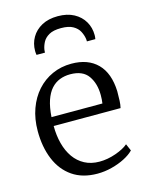

<svg xmlns="http://www.w3.org/2000/svg" viewBox="-124 -900 757 987"><g transform="rotate(-15 254.5 -406.5)"><path d="M270.5 11Q191.5 11 137.8 -26Q84 -63 56.8 -128.8Q29.5 -194.5 29.5 -280Q29.5 -344.5 48.8 -397.8Q68 -451 102.5 -489.5Q137 -528 183.8 -549Q230.5 -570 285.5 -570Q374 -570 424 -519.5Q474 -469 477.5 -372Q477.5 -343.5 476.5 -322Q475.5 -300.5 471.5 -284H115.5Q115.5 -233.5 127 -190Q138.5 -146.5 161.2 -114.2Q184 -82 218 -64Q252 -46 296.5 -46Q339.5 -46 383.5 -61.5Q427.5 -77 450.5 -97L466.5 -60Q447.5 -40.5 416.2 -24.5Q385 -8.5 347 1.2Q309 11 270.5 11ZM116.5 -331H387.5Q389 -339 389.8 -352.5Q390.5 -366 390.5 -375Q390.5 -436.5 361.5 -477.8Q332.5 -519 265.5 -519Q235.5 -519 209.8 -509Q184 -499 164.2 -477Q144.5 -455 132.2 -419Q120 -383 116.5 -331ZM281.5 -824Q331.5 -824 367 -804.8Q402.5 -785.5 421.2 -753.2Q440 -721 440 -681Q440 -676.5 439.5 -671Q439 -665.5 438 -660H393Q393 -662.5 393 -666.5Q393 -670.5 392 -675.5Q389 -694.5 378.8 -714.2Q368.5 -734 345.5 -747.2Q322.5 -760.5 281.5 -760.5Q240.5 -760.5 217.5 -747.2Q194.5 -734 184.2 -714.2Q174 -694.5 171 -675.5Q170.5 -670.5 170.2 -666.5Q170 -662.5 170 -660H125Q124 -665.5 123.5 -671Q123 -676.5 123 -681Q123 -721 141.8 -753.2Q160.5 -785.5 196 -804.8Q231.5 -824 281.5 -824Z"/></g></svg>

Font: Merriweather Light
Style: Regular
Weight: 300
Version: Version 2.100